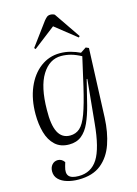

<svg xmlns="http://www.w3.org/2000/svg" viewBox="-144 -837 813 1142"><g transform="rotate(-15 262.5 -265.5)"><path d="M398 -335H394L356 -182Q341 -124 321 -79.5Q301 -35 270.5 -10.5Q240 14 194 14Q141 14 108 -16.5Q75 -47 60.5 -98.5Q46 -150 46 -211Q46 -303 76 -374Q106 -445 159 -485Q212 -525 279 -525Q313 -525 344 -516.5Q375 -508 402 -495L437 -518L455 -510L438 -85Q434 4 409.5 75Q385 146 333 188Q281 230 194 230Q157 230 124.5 220.5Q92 211 72.5 191.5Q53 172 53 143Q53 118 67 102Q81 86 103 86Q127 86 143 109L136 133Q124 173 139.5 191.5Q155 210 200 210Q277 210 317.5 146Q358 82 372 -69ZM213 -36Q248 -36 273 -58Q298 -80 319 -137Q340 -194 364 -297L404 -473Q371 -491 341.5 -499Q312 -507 282 -507Q210 -507 164.5 -434Q119 -361 118 -219Q116 -126 139.5 -81Q163 -36 213 -36ZM420 -593 413 -586 282 -690 147 -586 140 -594 244 -735Q252 -745 261 -753Q270 -761 284 -761Q298 -761 310 -754Z"/></g></svg>

Font: Literata 72pt Light
Style: Italic
Weight: 300
Italic angle: -2°
Designer: Latin by Veronika Burian and Jose Scaglione. Greek by Irene Vlachou. Cyrillic by Vera Evstafieva
Foundry: TypeTogether
Version: Version 3.002